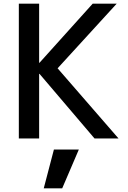

<svg xmlns="http://www.w3.org/2000/svg" viewBox="-20 -750 694 1040"><path d="M192 -730V-410H194L482 -730H612L292 -380L622 0H492L194 -350H192V0H82V-730ZM217 270 272 60H407L317 270Z"/></svg>

Font: M PLUS 1p Medium
Style: Regular
Weight: 500
Version: Version 1.062